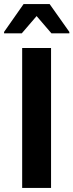

<svg xmlns="http://www.w3.org/2000/svg" viewBox="-27 -924 361 944"><path d="M82 0V-688H224V0ZM-7 -760V-767L89 -904H217L314 -767V-760H226L153 -845L80 -760Z"/></svg>

Font: Saira SemiBold
Style: Regular
Weight: 600
Designer: Hector Gatti with collaboration of the Omnibus-Type team
Foundry: Omnibus-Type
Version: Version 1.100; ttfautohint (v1.8.3)